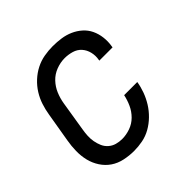

<svg xmlns="http://www.w3.org/2000/svg" viewBox="-148 -663 796 796"><g transform="rotate(-45 250.0 -265.0)"><path d="M201 8Q173 8 145 2Q117 -4 95 -19Q73 -34 58 -57Q43 -80 36.5 -106.5Q30 -133 30.5 -162Q31 -191 36 -219L58 -349Q62 -374 70 -398.5Q78 -423 92 -445.5Q106 -468 126 -486.5Q146 -505 169.5 -517Q193 -529 218.5 -533.5Q244 -538 269 -538Q294 -538 318 -534.5Q342 -531 363.5 -521.5Q385 -512 402.5 -496.5Q420 -481 430 -460Q440 -439 443 -414.5Q446 -390 442 -366Q442 -364 441.5 -362Q441 -360 441 -359H363Q364 -360 364 -361Q364 -362 364 -363Q368 -384 363 -405Q358 -426 344.5 -441Q331 -456 310.5 -462Q290 -468 269 -468Q244 -468 219 -458.5Q194 -449 176 -430Q158 -411 148 -387Q138 -363 134 -338L113 -208Q110 -191 109 -173.5Q108 -156 111 -139.5Q114 -123 120.5 -108Q127 -93 139.5 -82Q152 -71 168 -66.5Q184 -62 201 -62Q225 -62 249 -70.5Q273 -79 291 -97Q309 -115 319.5 -138Q330 -161 335 -185H412Q408 -160 399 -135.5Q390 -111 376 -88.5Q362 -66 342.5 -47Q323 -28 300 -15Q277 -2 251.5 3Q226 8 201 8Z"/></g></svg>

Font: Iosevka Curly Oblique
Style: Regular
Weight: 400
Italic angle: -9°
Monospace: yes
Designer: Belleve Invis
Foundry: Belleve Invis
Version: Version 11.1.0; ttfautohint (v1.8.3)